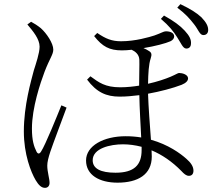

<svg xmlns="http://www.w3.org/2000/svg" viewBox="-20 -848 1040 926"><path d="M834 -669C853 -640 862 -615 877 -614C890 -613 900 -620 901 -636C903 -657 894 -675 871 -700C849 -724 818 -747 771 -773L756 -757C796 -723 817 -696 834 -669ZM916 -731C936 -706 943 -680 959 -679C973 -678 983 -686 984 -701C985 -721 975 -740 951 -765C927 -787 898 -805 850 -828L835 -811C876 -780 894 -759 916 -731ZM112 -730C139 -698 171 -660 171 -623C171 -592 153 -540 143 -508C130 -458 95 -340 95 -214C95 -104 129 -18 152 21C166 44 179 58 197 58C211 58 219 48 219 34C219 13 208 -19 208 -49C208 -66 213 -87 223 -117C236 -156 281 -274 301 -329L276 -340C255 -288 199 -149 178 -117C170 -104 162 -105 156 -117C144 -141 134 -170 134 -228C134 -328 175 -449 195 -502C220 -567 237 -585 237 -609C237 -639 205 -687 177 -712C161 -725 145 -735 130 -743ZM663 -140V-124C663 -52 627 -15 537 -15C465 -15 427 -35 427 -75C427 -133 512 -152 573 -152C602 -152 632 -148 663 -140ZM416 -480 400 -464C446 -403 492 -382 557 -382C590 -382 619 -385 652 -389C653 -328 658 -245 661 -185C637 -189 612 -191 586 -191C480 -191 395 -145 395 -74C395 -4 459 33 547 33C645 33 712 -6 712 -93L711 -123C761 -102 810 -69 855 -23C867 -10 878 0 891 0C906 0 913 -10 913 -25C913 -45 900 -64 879 -82C850 -108 791 -151 708 -174C703 -242 696 -332 694 -396C750 -406 815 -423 856 -439C878 -448 887 -459 887 -470C887 -488 860 -496 844 -496C838 -496 831 -490 803 -478C777 -467 739 -454 694 -444C695 -495 697 -537 707 -567C713 -585 711 -594 700 -601C691 -607 682 -612 672 -616C727 -625 780 -639 802 -649C813 -654 820 -663 820 -672C820 -689 802 -697 780 -697C769 -697 759 -689 725 -677C700 -669 633 -649 564 -649C519 -649 490 -661 449 -689L434 -674C474 -623 508 -605 568 -605C582 -605 598 -606 615 -608C632 -600 651 -586 652 -560C653 -536 651 -483 651 -435C626 -431 594 -427 560 -427C487 -427 457 -450 416 -480Z"/></svg>

Font: Noto Serif SC Light
Style: Regular
Weight: 300
Designer: Ryoko NISHIZUKA 西塚涼子 (kana & ideographs); Frank Grießhammer (Latin, Greek & Cyrillic); Wenlong ZHANG 张文龙 (bopomofo); San
Foundry: Adobe
Version: Version 2.001;hotconv 1.1.0;makeotfexe 2.6.0